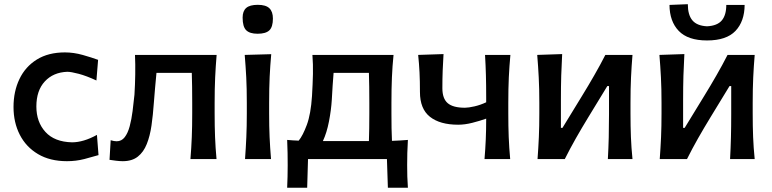

<svg xmlns="http://www.w3.org/2000/svg" viewBox="-20 -759 3685 916"><path d="M299.5 10Q218.5 10 161.5 -23.8Q104.5 -57.5 74.5 -116Q44.5 -174.5 44.5 -248.5Q44.5 -323 72.8 -382Q101 -441 155.8 -475Q210.5 -509 289.5 -509Q331.5 -509 374.8 -496.8Q418 -484.5 448 -473.5L440 -375Q392.5 -397 355.8 -406.8Q319 -416.5 301 -416.5Q234 -414 193.8 -370.5Q153.5 -327 153.5 -251Q153.5 -177 196.8 -129.5Q240 -82 323.5 -80Q378 -80 442.5 -115.5L450 -19Q422 -10.5 382.2 -0.2Q342.5 10 299.5 10Z M565.5 10Q552.5 10 533.8 7.8Q515 5.5 502.5 3.5L508 -90Q524.5 -85 536.5 -85Q560 -85 575 -104.5Q590 -124 598.8 -156.8Q607.5 -189.5 612.5 -228.8Q617.5 -268 621.5 -307.5Q624.5 -356 625.2 -404Q626 -452 624 -497H1013.5Q1009 -443 1006.5 -390Q1004 -337 1004 -268V-218Q1004 -156 1006 -105.2Q1008 -54.5 1013 0H888.5Q893 -54.5 895 -105.2Q897 -156 897 -218V-268Q897 -310.5 896.5 -345Q896 -379.5 895 -411.5H726.5Q723 -375.5 719.8 -339Q716.5 -302.5 714 -268.5Q710 -211 702.8 -160.5Q695.5 -110 680.2 -71.8Q665 -33.5 637.5 -11.8Q610 10 565.5 10Z M1149 0Q1153 -54.5 1155.2 -105.2Q1157.5 -156 1157.5 -218V-268Q1157.5 -337.5 1154.8 -390.2Q1152 -443 1147.5 -497L1274 -500.5Q1269 -445.5 1266.5 -392Q1264 -338.5 1264 -268V-218Q1264 -156 1266.2 -105.2Q1268.5 -54.5 1273 0ZM1209 -598Q1171.5 -598 1154.5 -614.8Q1137.5 -631.5 1137.5 -675Q1137.5 -706 1154.5 -721Q1171.5 -736 1210 -736Q1248 -736 1265 -719.8Q1282 -703.5 1282 -670.5Q1282 -630.5 1265 -614.2Q1248 -598 1209 -598Z M1350 136.5Q1352.5 84.5 1352.5 29Q1352.5 1.5 1352 -28.8Q1351.5 -59 1350 -91.5Q1375.5 -89 1405 -88Q1424.5 -111.5 1443.8 -163.2Q1463 -215 1468.5 -301Q1472 -360 1473 -406Q1474 -452 1470.5 -497H1857.5Q1852 -443 1849.8 -390Q1847.5 -337 1847.5 -268V-218Q1847.5 -179 1848 -147.8Q1848.5 -116.5 1850 -87Q1869 -87.5 1888 -88.8Q1907 -90 1926 -91.5Q1924 -59 1923.2 -28.8Q1922.5 1.5 1922.5 29Q1922.5 56 1923.2 82.8Q1924 109.5 1926 136.5H1830.5L1826 0H1449.5L1445.5 136.5ZM1530 -86H1740Q1741 -115.5 1741.5 -147.2Q1742 -179 1742 -218V-268Q1742 -310.5 1741.5 -344.8Q1741 -379 1740 -411.5H1571.5Q1569 -382 1567 -351Q1565 -320 1563 -283.5Q1560 -234 1549.5 -179.8Q1539 -125.5 1520.5 -86Q1525 -86 1530 -86Z M2291.5 0Q2295.5 -47.5 2297.5 -93.5Q2299.5 -139.5 2299.5 -193Q2268.5 -182 2233 -173Q2197.5 -164 2166 -164Q2079 -164 2031.2 -201.8Q1983.5 -239.5 1983.5 -320Q1983.5 -372 1981.5 -413.2Q1979.5 -454.5 1975 -497L2096 -501Q2093.5 -462.5 2092 -423.2Q2090.5 -384 2090.5 -338Q2090.5 -288.5 2116 -266.8Q2141.5 -245 2198 -245Q2215 -245 2243.5 -251.5Q2272 -258 2299.5 -271V-292.5Q2299.5 -354.5 2298.2 -401Q2297 -447.5 2294 -497H2415Q2410 -443 2407.5 -390.2Q2405 -337.5 2405 -268V-218Q2405 -156 2407 -105.2Q2409 -54.5 2414 0Z M2544.5 0Q2548.5 -54.5 2550.8 -105.2Q2553 -156 2553 -218V-268Q2553 -337 2550.2 -390Q2547.5 -443 2543 -497L2662 -501Q2659 -448.5 2657.5 -397.8Q2656 -347 2656 -281V-149H2663.5L2756.5 -301Q2787 -350.5 2815.2 -399.8Q2843.5 -449 2868 -497H2997.5Q2993 -443 2990.5 -390Q2988 -337 2988 -268V-218Q2988 -156 2990 -105.2Q2992 -54.5 2997.5 0H2880Q2883 -53.5 2884.2 -103.5Q2885.5 -153.5 2885.5 -214.5V-348.5H2877.5L2786 -198.5Q2755.5 -148.5 2727.2 -98.8Q2699 -49 2674.5 0Z M3127.5 0Q3131.5 -54.5 3133.8 -105.2Q3136 -156 3136 -218V-268Q3136 -337 3133.2 -390Q3130.5 -443 3126 -497L3245 -501Q3242 -448.5 3240.5 -397.8Q3239 -347 3239 -281V-149H3246.5L3339.5 -301Q3370 -350.5 3398.2 -399.8Q3426.5 -449 3451 -497H3580.5Q3576 -443 3573.5 -390Q3571 -337 3571 -268V-218Q3571 -156 3573 -105.2Q3575 -54.5 3580.5 0H3463Q3466 -53.5 3467.2 -103.5Q3468.5 -153.5 3468.5 -214.5V-348.5H3460.5L3369 -198.5Q3338.5 -148.5 3310.2 -98.8Q3282 -49 3257.5 0ZM3353 -566Q3262 -566 3218.2 -611.5Q3174.5 -657 3174 -735.5L3261.5 -739Q3261.5 -688 3283.2 -662Q3305 -636 3353 -633.5Q3402 -636 3423.5 -661.5Q3445 -687 3445 -735.5H3532.5Q3532 -657 3488.8 -611.5Q3445.5 -566 3353 -566Z"/></svg>

Font: Commissioner Flair Medium
Style: Regular
Weight: 500
Designer: Kostas Bartsokas
Foundry: Kostas Bartsokas
Version: Version 1.000; ttfautohint (v1.8.3)